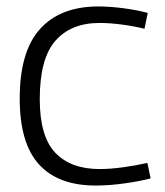

<svg xmlns="http://www.w3.org/2000/svg" viewBox="-20 -564 511 594"><path d="M41 -259Q41 -405 104 -474.5Q167 -544 284 -544Q320 -544 362 -538.5Q404 -533 437 -524L427 -475Q395 -483 357.5 -488Q320 -493 288 -493Q200 -493 151.5 -438Q103 -383 103 -257Q103 -142 151 -91.5Q199 -41 288 -41Q321 -41 361 -46.5Q401 -52 436 -60L446 -12Q411 -3 364.5 3.5Q318 10 276 10Q160 10 100.5 -55.5Q41 -121 41 -259Z"/></svg>

Font: Georama Light
Style: Regular
Weight: 300
Designer: Jean-Baptiste Levee
Foundry: Production Type
Version: Version 1.000